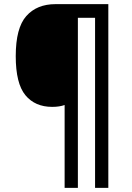

<svg xmlns="http://www.w3.org/2000/svg" viewBox="-20 -780 635 927"><path d="M503 127H439V-694H356V127H292V-273Q267 -264 232 -264Q149 -264 102.5 -320.5Q56 -377 56 -509Q56 -645 107 -702.5Q158 -760 248 -760H503Z"/></svg>

Font: Noto Sans Gurmukhi SemiCondensed Medium
Style: Regular
Weight: 500
Width: 4
Designer: Jelle Bosma - Monotype Design Team
Foundry: Monotype Imaging Inc.
Version: Version 2.004; ttfautohint (v1.8.4.7-5d5b)